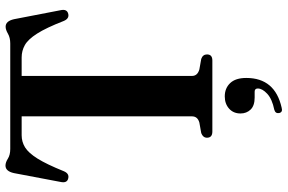

<svg xmlns="http://www.w3.org/2000/svg" viewBox="-186 -570 998 665"><g transform="rotate(-90 312.5 -237.0)"><path d="M129.5 -700H495Q515 -700 528.8 -708Q542.5 -716 553 -716Q572.5 -716 579 -687L610 -526.5Q615.5 -503 597 -499Q581 -495.5 573 -514.5Q549 -576 529 -607.2Q509 -638.5 489.2 -649.5Q469.5 -660.5 446.5 -660.5H382.5V-70.5Q382.5 -51.5 405 -45L441.5 -38.5Q457 -33 457 -18.5Q457 0 436 0H190Q168.5 0 168.5 -18.5Q168.5 -32.5 184.5 -38.5L221 -45Q242.5 -51 242.5 -70.5V-660.5H177Q154.5 -660.5 135.2 -648.8Q116 -637 96.2 -605.5Q76.5 -574 52.5 -514.5Q44.5 -495.5 28.5 -499Q10 -502.5 15.5 -526.5L46 -687.5Q52.5 -716.5 72 -716.5Q83 -716.5 96 -708.2Q109 -700 129.5 -700ZM307.5 146.5Q279.5 146.5 266 132.5Q252.5 118.5 252.5 97.5Q252.5 73 269.2 58Q286 43 311.5 43Q340 43 357.8 61.8Q375.5 80.5 375.5 117.5Q375.5 217 272.5 240Q257 244.5 254 231.5Q251.5 218.5 265.5 214.5Q302.5 207 320.8 190Q339 173 339 157.5Q339 146.5 328 146.5Z"/></g></svg>

Font: Fraunces 144pt Soft SemiBold
Style: Regular
Weight: 600
Version: Version 1.000;[b76b70a41]